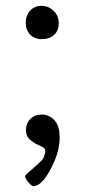

<svg xmlns="http://www.w3.org/2000/svg" viewBox="-20 -500 292 657"><path d="M181 -420.5Q181 -395 165 -380.5Q149 -366 123.5 -366Q98 -366 83 -382Q68 -398 68 -422.5Q68 -447 83 -463.5Q98 -480 122 -480Q146 -480 163.5 -463Q181 -446 181 -420.5ZM166 52Q129 137 93 137Q90 137 81.5 128.5Q73 120 69.5 113.5Q66 107 66 103.5Q66 100 71 95.5Q76 91 88 80.5Q100 70 105 65.5Q110 61 117.5 54Q125 47 128 42Q135 25 135 15.5Q135 6 118.5 -0.5Q102 -7 85.5 -19.5Q69 -32 69 -55Q69 -78 84 -93Q99 -108 123 -108Q147 -108 165.5 -89.5Q184 -71 184 -30Q184 11 166 52Z"/></svg>

Font: Esteban
Style: Regular
Weight: 400
Designer: Angelica Diaz Rivera
Foundry: Angelica Diaz Rivera
Version: Version 1.002